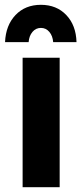

<svg xmlns="http://www.w3.org/2000/svg" viewBox="-20 -778 342 798"><path d="M74 -538H228V0H74ZM1 -603Q4 -673 44.5 -715.5Q85 -758 150 -758Q215 -758 255.5 -715.5Q296 -673 298 -603H201Q199 -629 185 -645.5Q171 -662 150 -662Q129 -662 115 -645.5Q101 -629 99 -603Z"/></svg>

Font: Montserrat arm2 SemiBold
Style: Regular
Weight: 600
Designer: Julieta Ulanovsky
Foundry: Julieta Ulanovsky
Version: Version 6.000